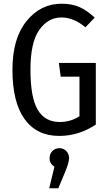

<svg xmlns="http://www.w3.org/2000/svg" viewBox="-20 -720 590 1034"><path d="M311 -700Q367 -700 408 -682Q449 -664 490 -625L440 -573Q377 -626 311 -626Q239 -626 191.5 -559Q144 -492 144 -345Q144 -195 183 -129Q222 -63 301 -63Q361 -63 408 -94V-307H307L297 -381H496V-49Q404 12 299 12Q178 12 112.5 -78.5Q47 -169 47 -345Q47 -513 123 -606.5Q199 -700 311 -700ZM300 78Q322 78 337 93.5Q352 109 352 132Q352 155 330 208L294 294H245L273 178Q247 161 247 132Q247 109 262 93.5Q277 78 300 78Z"/></svg>

Font: Fira Sans Condensed
Style: Regular
Weight: 400
Width: 3
Designer: Carrois Corporate & Edenspiekermann AG
Foundry: Carrois Corporate GbR & Edenspiekermann AG
Version: Version 4.202;PS 004.202;hotconv 1.0.88;makeotf.lib2.5.64775